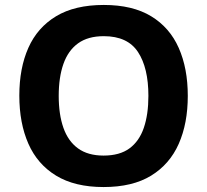

<svg xmlns="http://www.w3.org/2000/svg" viewBox="-20 -745 836 775"><path d="M738 -358Q738 -247 701.5 -164.5Q665 -82 590 -36Q515 10 398 10Q282 10 206.5 -36Q131 -82 94.5 -165Q58 -248 58 -359Q58 -470 94.5 -552Q131 -634 206.5 -679.5Q282 -725 399 -725Q515 -725 590 -679.5Q665 -634 701.5 -551.5Q738 -469 738 -358ZM217 -358Q217 -283 236 -229Q255 -175 295 -146Q335 -117 398 -117Q463 -117 502.5 -146Q542 -175 560.5 -229Q579 -283 579 -358Q579 -471 537 -535Q495 -599 399 -599Q335 -599 295 -570Q255 -541 236 -487Q217 -433 217 -358Z"/></svg>

Font: Noto Sans Cham
Style: Bold
Weight: 700
Version: Version 2.002